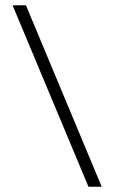

<svg xmlns="http://www.w3.org/2000/svg" viewBox="-20 -705 432 725"><path d="M364 0H314L27.5 -685H78Z"/></svg>

Font: Newsreader 36pt
Style: Regular
Weight: 400
Designer: Hugues Gentile
Foundry: Production Type
Version: Version 1.003